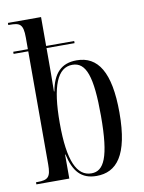

<svg xmlns="http://www.w3.org/2000/svg" viewBox="-86 -820 666 890"><g transform="rotate(-10 246.5 -375.0)"><path d="M296 10C390 10 451 -59 451 -261C451 -452 397 -534 297 -534C225 -534 186 -493 171 -410H169C170 -476 170 -524 170 -561V-614H302V-624H170V-760H14V-750H20C67 -750 84 -744 84 -679V-624H15V-614H84V-82C84 -22 71 -10 21 -10H14V0H169V-113H171C189 -32 224 10 296 10ZM275 -6C207 -6 170 -80 170 -261C170 -435 204 -517 274 -517C339 -517 364 -446 364 -261C364 -65 333 -6 275 -6Z"/></g></svg>

Font: Noto Serif Display ExtraCondensed
Style: Regular
Weight: 400
Width: 2
Designer: Monotype Design Team
Foundry: Monotype Imaging Inc.
Version: Version 2.009